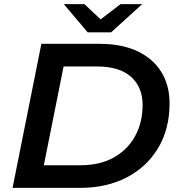

<svg xmlns="http://www.w3.org/2000/svg" viewBox="-20 -913 866 933"><path d="M41 0 181 -700H464Q571 -700 647 -664.5Q723 -629 763.5 -564Q804 -499 804 -411Q804 -287 749 -194.5Q694 -102 596 -51Q498 0 368 0ZM193 -110H372Q466 -110 533.5 -148Q601 -186 637 -252.5Q673 -319 673 -403Q673 -489 617 -539.5Q561 -590 450 -590H289ZM406 -756 290 -893H390L469 -819L566 -893H671L520 -756Z"/></svg>

Font: Montserrat SemiBold
Style: Italic
Weight: 600
Italic angle: -11.3°
Designer: Julieta Ulanovsky
Foundry: Julieta Ulanovsky
Version: Version 9.000; ttfautohint (v1.8.4.7-5d5b)